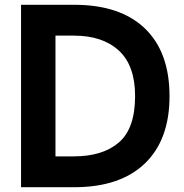

<svg xmlns="http://www.w3.org/2000/svg" viewBox="-20 -783 768 803"><path d="M68 0V-763H290Q483 -763 586 -664Q689 -565 689 -381Q689 -198 585.5 -99Q482 0 290 0ZM288 -129Q410 -129 477.5 -187.5Q545 -246 545 -381Q545 -509 477 -571.5Q409 -634 289 -634H212V-129Z"/></svg>

Font: Open Sauce Sans
Style: Bold
Weight: 700
Designer: Alfredo Marco Pradil
Foundry: Creative Sauce Fz LLC
Version: Version 1.477